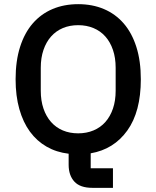

<svg xmlns="http://www.w3.org/2000/svg" viewBox="-20 -730 752 923"><path d="M523 173H424Q365 173 337.5 143Q310 113 310 62V9Q251 2 204 -25Q157 -52 124 -97Q91 -142 73 -205.5Q55 -269 55 -349Q55 -437 76.5 -504.5Q98 -572 137.5 -617.5Q177 -663 232.5 -686.5Q288 -710 356 -710Q424 -710 479.5 -686.5Q535 -663 574.5 -617.5Q614 -572 635.5 -504.5Q657 -437 657 -349Q657 -193 592 -102.5Q527 -12 416 7V79H523ZM356 -89Q396 -89 429.5 -103Q463 -117 486.5 -143.5Q510 -170 523 -208Q536 -246 536 -294V-404Q536 -452 523 -490Q510 -528 486.5 -554.5Q463 -581 429.5 -595Q396 -609 356 -609Q315 -609 282 -595Q249 -581 225.5 -554.5Q202 -528 189 -490Q176 -452 176 -404V-294Q176 -246 189 -208Q202 -170 225.5 -143.5Q249 -117 282 -103Q315 -89 356 -89Z"/></svg>

Font: IBM Plex Sans KR Medium
Style: Regular
Weight: 500
Designer: Mike Abbink; Paul van der Laan; Pieter van Rosmalen; Wujin Sim; Chorong Kim; Dohee Lee;
Foundry: Sandoll Inc.
Version: Version 1.001